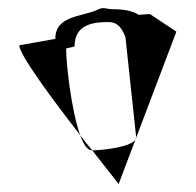

<svg xmlns="http://www.w3.org/2000/svg" viewBox="-20 -459 489 479"><path d="M28 -346C28 -323 110 -212 180 -122C158 -183 145 -299 145 -338L166 -343C166 -397 210 -404 250 -404C274 -404 285 -388 293 -366L320 -114C312 -92 235 -84 210 -84C248 -36 276 0 276 0L420 -380L354 -424L326 -422C312 -431 292 -436 262 -436C246 -436 239 -442 226 -436C186 -416 118 -422 118 -362ZM180 -122C188 -99 198 -84 209 -84H210C200 -96 190 -108 180 -122Z"/></svg>

Font: Corrode
Style: Regular
Weight: 400
Designer: Mew Too
Version: Version 0.532